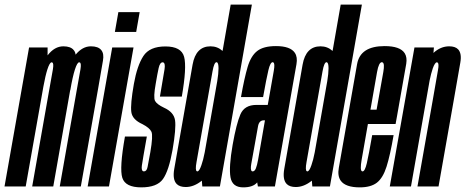

<svg xmlns="http://www.w3.org/2000/svg" viewBox="-60 -805 2010 829"><path d="M-40.5 0 65.5 -600H145.5V-566Q175.5 -605 213.5 -605Q245 -605 258 -589Q265 -581 266.5 -569Q296 -605 332.5 -605Q364 -605 377 -589Q390 -573.5 384.5 -543Q374 -481 363.5 -421.5L289 0H198L270 -408Q282 -477 287.5 -506.5Q291.5 -531.5 285 -535Q283.5 -536 282 -536Q273.5 -536 263.5 -505Q253.5 -474 243.5 -415.5H243L170 0H79L151 -408Q163 -477 168.5 -506.5Q172.5 -531.5 166 -535Q164.5 -536 163 -536Q154.5 -536 144.5 -505Q136 -478.5 127.5 -432L51 0Z M318.5 0 424.5 -600H516.5L410.5 0ZM451 -752.5H543L528 -667H436Z M550 4Q481.5 4 468.2 -37Q455 -78 479.5 -215.5H574Q556 -115 552.5 -90Q550 -70.5 557 -66Q558.5 -65 561.5 -65Q573.5 -65 577.2 -84.2Q581 -103.5 589 -147.5Q601.5 -219.5 593.8 -236.2Q586 -253 555 -269Q511.5 -288.5 507 -321.2Q502.5 -354 518 -442.5Q532 -521.5 559 -563Q586 -604.5 654 -604.5Q723 -604.5 735 -559.5Q747 -514.5 725 -388H630.5Q646 -477 650.5 -506.5Q654 -531 646 -535Q644.5 -536 642.5 -536Q630.5 -536 625 -511.2Q619.5 -486.5 612.5 -444.5Q601.5 -384 609.5 -369.2Q617.5 -354.5 648 -340Q690.5 -321 695.8 -285.8Q701 -250.5 685 -158Q669 -67.5 643.5 -31.8Q618 4 550 4Z M813.5 0 811.5 -25Q777.5 2.5 742 2.5Q716.5 2.5 703.5 -10Q684 -29 692.5 -76.5Q706.5 -156 732 -301Q757.5 -446.5 771.5 -525.8Q785.5 -605 849 -605Q879 -605 901 -585L936 -785H1027.5L889.5 0ZM824 -147.5 878 -454.5Q883.5 -487.5 883.5 -510Q883.5 -533.5 876.5 -536Q876 -536.5 875 -536.5Q864.5 -536.5 857.5 -496.5Q850.5 -456.5 823 -301Q795.5 -145 788.5 -105Q782 -69 790 -65.5Q790.5 -65 792 -65Q800.5 -65 809.5 -91.5Q817.5 -113.5 824 -147.5Z M1053.5 0 1050.5 -17.5Q1033 4 990 4Q943 4 935.2 -39.5Q927.5 -83 944.5 -180Q960.5 -270.5 978 -311.2Q995.5 -352 1047 -352H1096L1100 -373.5Q1115.5 -460.5 1122 -498.5Q1128 -532 1120 -535.5Q1119 -536.5 1117.5 -536.5Q1107 -536.5 1098.8 -501.8Q1090.5 -467 1076 -386H980.5Q995 -468 1009.2 -516Q1023.5 -564 1050.8 -585Q1078 -606 1131.5 -606Q1193.5 -606 1213 -577Q1225.5 -558.5 1220 -527.5Q1206.5 -449 1183.5 -321L1127 0ZM1054.5 -116 1084 -285.5H1079Q1058.5 -285.5 1054 -259.5Q1049.5 -233.5 1040 -181Q1031 -130.5 1025 -98Q1020 -70 1028 -65.5Q1029 -65 1031 -65Q1039.5 -65 1044.8 -78Q1050 -91 1054.5 -116Z M1288.5 0 1286.5 -25Q1252.5 2.5 1217 2.5Q1191.5 2.5 1178.5 -10Q1159 -29 1167.5 -76.5Q1181.5 -156 1207 -301Q1232.5 -446.5 1246.5 -525.8Q1260.5 -605 1324 -605Q1354 -605 1376 -585L1411 -785H1502.5L1364.5 0ZM1299 -147.5 1353 -454.5Q1358.5 -487.5 1358.5 -510Q1358.5 -533.5 1351.5 -536Q1351 -536.5 1350 -536.5Q1339.5 -536.5 1332.5 -496.5Q1325.5 -456.5 1298 -301Q1270.5 -145 1263.5 -105Q1257 -69 1265 -65.5Q1265.5 -65 1267 -65Q1275.5 -65 1284.5 -91.5Q1292.5 -113.5 1299 -147.5Z M1493.5 4Q1431.5 4 1411 -25Q1396.5 -46 1403 -81Q1418 -166 1441.5 -299.5Q1468 -450.5 1481.8 -528.2Q1495.5 -606 1600.5 -606Q1668 -606 1687.5 -575Q1698.5 -557.5 1694 -529.5Q1680.5 -453 1654 -302.5Q1651 -285 1648 -269.5H1528.5Q1509 -159 1501.5 -115.5Q1493.5 -69.5 1503 -65.5Q1504 -65 1505.5 -65Q1515.5 -65 1523.8 -100.2Q1532 -135.5 1547 -221.5H1639.5Q1624.5 -134.5 1609 -85.5Q1593.5 -36.5 1567.2 -16.2Q1541 4 1493.5 4ZM1539.5 -331.5H1566Q1588 -453.5 1595 -494Q1601.5 -531 1592 -535.5Q1590.5 -536.5 1589 -536.5Q1575.5 -536.5 1568 -494Q1561.5 -456 1539.5 -331.5Z M1623 0 1729.5 -600H1813.5L1811.5 -576.5Q1842.5 -605 1879.5 -605Q1905.5 -605 1918 -592Q1934.5 -574.5 1927.5 -534.5Q1915.5 -464 1898.5 -368.5L1833.5 0H1742.5L1808 -370Q1825.5 -468.5 1831 -502Q1836.5 -531.5 1829 -535Q1828 -536 1826.5 -536Q1818 -536 1808.5 -509.5Q1801 -487.5 1795 -457.5L1714.5 0Z"/></svg>

Font: Anybody UltraCondensed Medium
Style: Italic
Weight: 500
Width: 1
Italic angle: -10°
Designer: Tyler Finck
Foundry: Etcetera Type Company
Version: Version 1.010; ttfautohint (v1.8.3) -l 8 -r 50 -G 200 -x 14 